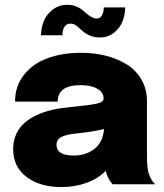

<svg xmlns="http://www.w3.org/2000/svg" viewBox="-20 -759 674 791"><path d="M495.6 -728.5Q495.6 -697.8 484.6 -670.4Q473.6 -643.1 449 -623.8Q424.3 -604.5 390.1 -604.5Q349.1 -604.5 314 -636.2Q300.8 -649.4 291.5 -655.5Q282.2 -661.6 270 -661.6Q254.4 -661.6 245.8 -648.9Q237.3 -636.2 237.3 -613.8H148.9Q149.4 -645 160.6 -672.6Q171.9 -700.2 197.5 -719.7Q223.1 -739.3 258.3 -739.3Q298.8 -739.3 332 -707Q358.9 -682.6 377.9 -682.6Q391.6 -682.6 399.4 -694.8Q407.2 -707 407.7 -728.5ZM233.4 11.7Q144.5 11.7 89.4 -30Q34.2 -71.8 34.2 -145Q34.2 -178.7 46.6 -206.1Q59.1 -233.4 80.3 -252.2Q101.6 -271 131.1 -284.7Q160.6 -298.3 192.6 -305.9Q224.6 -313.5 261.2 -316.9Q350.6 -325.7 378.7 -332Q406.7 -338.4 406.7 -353V-354Q406.7 -378.4 381.1 -393.3Q355.5 -408.2 312 -408.2Q217.8 -408.2 217.8 -340.3H42Q42 -403.8 78.4 -450.2Q114.7 -496.6 175.5 -519Q236.3 -541.5 313.5 -541.5Q368.2 -541.5 416.5 -529.3Q464.8 -517.1 502.9 -493.2Q541 -469.2 563.2 -430.4Q585.4 -391.6 585.4 -342.3V-124.5Q585.4 -68.8 591.8 -47.4Q601.1 -16.6 619.1 0H444.3Q428.2 -16.1 419.4 -42Q416.5 -50.8 415.5 -55.2Q384.8 -23.4 336.7 -5.9Q288.6 11.7 233.4 11.7ZM284.7 -118.2Q333 -118.2 368.4 -145Q403.8 -171.9 408.7 -227.5Q355 -214.8 297.4 -209.5Q252.4 -205.1 232.7 -194.6Q212.9 -184.1 212.9 -162.1Q212.9 -118.2 284.7 -118.2Z"/></svg>

Font: Epilogue ExtraBold
Style: Regular
Weight: 800
Designer: Tyler Finck
Foundry: Etcetera Type Co
Version: Version 2.112